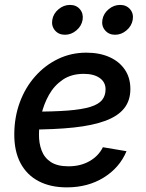

<svg xmlns="http://www.w3.org/2000/svg" viewBox="-20 -770 611 801"><path d="M258.8 11.7Q190.4 11.7 141.1 -14.2Q91.8 -40 65.4 -89.8Q39.1 -139.6 39.6 -210.9Q40 -281.7 62.7 -343.3Q85.4 -404.8 126.5 -451.2Q167.5 -497.6 221.9 -523.9Q276.4 -550.3 340.3 -550.3Q395 -550.3 436.3 -532Q477.5 -513.7 500.7 -479.7Q523.9 -445.8 523.9 -398.4Q523.9 -350.6 498 -318.1Q472.2 -285.6 419.7 -266.1Q367.2 -246.6 287.4 -238Q207.5 -229.5 99.6 -229.5L112.8 -304.2Q203.6 -304.2 263.2 -308.8Q322.8 -313.5 357.2 -324.2Q391.6 -335 406 -353Q420.4 -371.1 420.4 -397.5Q420.4 -427.2 396 -444.6Q371.6 -461.9 329.6 -461.9Q277.8 -461.9 241.9 -437.5Q206.1 -413.1 184.3 -374.3Q162.6 -335.4 152.6 -292Q142.6 -248.5 142.6 -209.5Q142.1 -172.9 153.6 -142.3Q165 -111.8 192.1 -94Q219.2 -76.2 265.6 -76.2Q315.9 -76.2 353.5 -97.7Q391.1 -119.1 409.2 -155.8L507.8 -139.2Q479 -70.3 412.8 -29.3Q346.7 11.7 258.8 11.7ZM460 -625Q434.1 -625 418.5 -643.3Q402.8 -661.6 407.2 -687.5Q411.6 -713.4 433.1 -731.4Q454.6 -749.5 481 -749.5Q507.3 -749.5 522.7 -731.4Q538.1 -713.4 533.7 -687.5Q529.3 -661.6 507.8 -643.3Q486.3 -625 460 -625ZM251 -625Q224.6 -625 209.2 -643.3Q193.8 -661.6 198.2 -687.5Q202.6 -713.4 224.1 -731.4Q245.6 -749.5 272 -749.5Q298.3 -749.5 313.5 -731.4Q328.6 -713.4 324.7 -687.5Q320.3 -661.6 298.8 -643.3Q277.3 -625 251 -625Z"/></svg>

Font: Inter 18pt Medium
Style: Italic
Weight: 500
Italic angle: -9.3988°
Designer: Rasmus Andersson
Foundry: rsms
Version: Version 4.001;git-66647c0bb